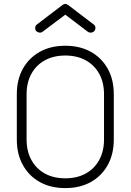

<svg xmlns="http://www.w3.org/2000/svg" viewBox="-20 -949 668 982"><path d="M314 13Q239 13 183.5 -18Q128 -49 97 -105Q66 -161 66 -235V-467Q66 -542 97 -597.5Q128 -653 183.5 -684Q239 -715 314 -715Q389 -715 444.5 -684Q500 -653 531 -597.5Q562 -542 562 -467V-235Q562 -161 531 -105Q500 -49 444.5 -18Q389 13 314 13ZM314 -37Q374 -37 418.5 -61.5Q463 -86 487.5 -131Q512 -176 512 -235V-467Q512 -527 487.5 -571.5Q463 -616 418.5 -640.5Q374 -665 314 -665Q254 -665 209.5 -640.5Q165 -616 140.5 -571.5Q116 -527 116 -467V-235Q116 -176 140.5 -131Q165 -86 209.5 -61.5Q254 -37 314 -37ZM197 -786Q190 -781 180.5 -782.5Q171 -784 164 -791Q159 -799 160 -808.5Q161 -818 169 -824L299 -923Q314 -935 329 -923L459 -824Q467 -819 468 -809Q469 -799 463 -791Q457 -784 447.5 -782.5Q438 -781 430 -786L314 -874Z"/></svg>

Font: Kurewa Gothic CJK TC Regular
Style: Regular
Weight: 400
Designer: Max Yao
Foundry: Max-Everyday
Version: Version 1.071; ttfautohint (v1.8.3)